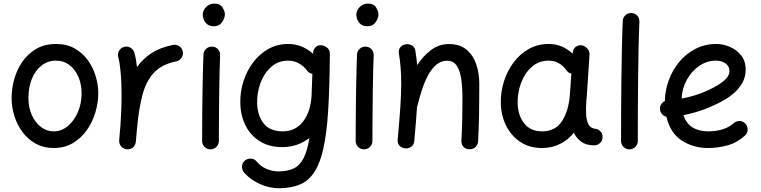

<svg xmlns="http://www.w3.org/2000/svg" viewBox="-20 -777 4194 1058"><path d="M289.1 -534.7Q347.7 -534.7 391.1 -510.3Q434.6 -485.8 463.6 -445.8Q492.7 -405.8 507.1 -357.9Q521.5 -310.1 521.5 -262.7Q521.5 -210.9 505.6 -157.7Q489.7 -104.5 458.5 -60.1Q427.2 -15.6 381.6 11.5Q335.9 38.6 275.9 38.6Q220.7 38.6 177.5 14.9Q134.3 -8.8 104.5 -48.6Q74.7 -88.4 59.3 -137.5Q43.9 -186.5 43.9 -237.3Q43.9 -289.6 58.8 -342Q73.7 -394.5 104 -438Q134.3 -481.4 180.4 -508.1Q226.6 -534.7 289.1 -534.7ZM289.1 -442.9Q242.7 -442.9 208.3 -415.5Q173.8 -388.2 155.3 -341.6Q136.7 -294.9 136.7 -237.3Q136.7 -184.1 155.5 -142.6Q174.3 -101.1 205.8 -77.1Q237.3 -53.2 275.9 -53.2Q318.4 -53.2 353.3 -82Q388.2 -110.8 408.9 -158.7Q429.7 -206.5 429.7 -262.7Q429.7 -312 412.1 -353Q394.5 -394 362.8 -418.5Q331.1 -442.9 289.1 -442.9Z M678.2 45.9Q671.4 44.9 665 42Q642.1 32.2 637.2 8.3Q637.2 7.8 637.2 7.3Q637.2 6.8 637.2 6.3Q636.2 1 636.7 -4.9Q636.7 -6.3 637.2 -7.8Q638.7 -26.9 640.1 -45.9Q641.6 -64.9 643.6 -83.5Q646.5 -125 648.2 -170.2Q649.9 -215.3 649.9 -259.8Q649.9 -322.3 645 -377.2Q640.1 -432.1 631.8 -460.9Q626.5 -479 635.7 -496.1Q645 -513.2 663.1 -518.6Q681.2 -523.9 698 -514.6Q714.8 -505.4 720.2 -487.3Q725.1 -470.2 728.8 -450.2Q732.4 -430.2 734.9 -407.7Q766.6 -452.6 814.7 -484.1Q862.8 -515.6 933.1 -529.3Q951.7 -533.2 967.8 -522.2Q983.9 -511.2 987.3 -492.7Q991.2 -474.6 980.2 -458.5Q969.2 -442.4 950.7 -438.5Q870.6 -422.9 827.4 -375.5Q784.2 -328.1 764.6 -252.7Q745.1 -177.2 735.8 -78.1Q732.4 -33.2 728.5 4.4Q728 10.3 725.6 16.1Q725.6 16.1 725.6 16.6Q725.1 17.1 725.1 17.6Q715.8 40.5 691.4 45.4Q690.4 45.4 689.9 45.4Q689.9 45.4 689.5 45.4Q684.1 46.4 678.2 45.9Z M1097.2 -694.8Q1097.2 -718.8 1115.7 -738Q1134.3 -757.3 1161.1 -757.3Q1192.9 -757.3 1206.1 -736.1Q1219.2 -714.8 1219.2 -698.2Q1219.2 -677.2 1203.6 -654.8Q1188 -632.3 1158.7 -632.3Q1135.3 -632.3 1121.8 -643.3Q1108.4 -654.3 1102.8 -669.2Q1097.2 -684.1 1097.2 -694.8ZM1149.4 -520Q1168.5 -519.5 1181.2 -505.4Q1193.8 -491.2 1192.9 -472.2Q1191.4 -438.5 1190.2 -390.1Q1189 -341.8 1188.2 -286.9Q1187.5 -231.9 1187 -177.7Q1186.5 -123.5 1186.3 -77.1Q1186 -30.8 1186 0Q1186 19 1172.4 32.5Q1158.7 45.9 1139.6 45.9Q1120.6 45.9 1107.2 32.5Q1093.8 19 1093.8 0Q1093.8 -30.8 1094 -77.4Q1094.2 -124 1094.7 -178.5Q1095.2 -232.9 1096.2 -288.1Q1097.2 -343.3 1098.4 -392.3Q1099.6 -441.4 1101.1 -476.6Q1102.1 -495.6 1116.2 -508.3Q1130.4 -521 1149.4 -520Z M1746.1 -527.8H1748Q1751 -527.8 1753.9 -527.3Q1760.7 -526.4 1767.6 -523.4Q1795.4 -511.2 1797.4 -485.4Q1798.3 -480.5 1797.9 -475.6L1797.4 -456.5Q1795.9 -287.1 1788.1 -164.6Q1780.3 -42 1762.2 40Q1744.1 122.1 1712.6 170.4Q1681.2 218.8 1632.8 239.5Q1584.5 260.3 1516.1 260.3Q1467.3 260.3 1415.5 238.5Q1363.8 216.8 1326.2 175.3Q1313.5 161.1 1313.5 141.8Q1313.5 122.6 1327.1 109.9Q1341.3 96.7 1361.1 96.9Q1380.9 97.2 1392.6 111.3Q1417.5 141.1 1450.2 154.3Q1482.9 167.5 1513.2 167.5Q1563.5 167.5 1597.4 151.6Q1631.3 135.7 1652.3 95.7Q1673.3 55.7 1685.1 -17.1Q1654.3 7.3 1616.5 20.5Q1578.6 33.7 1534.7 33.7Q1463.9 33.7 1412.6 2Q1361.3 -29.8 1333.5 -84.5Q1305.7 -139.2 1304.2 -208.5Q1302.7 -270 1321.3 -328.4Q1339.8 -386.7 1374.8 -433.1Q1409.7 -479.5 1458.7 -507.1Q1507.8 -534.7 1567.9 -534.7Q1606.9 -534.7 1641.4 -520.8Q1675.8 -506.8 1705.1 -481L1705.6 -487.8Q1706.5 -504.9 1718.8 -516.1Q1730 -528.3 1746.1 -527.8ZM1537.6 -53.2Q1609.9 -53.2 1652.1 -109.9Q1694.3 -166.5 1697.3 -259.8L1701.2 -370.1Q1680.2 -374 1669.4 -391.6Q1652.8 -413.6 1626.2 -428.2Q1599.6 -442.9 1567.4 -442.9Q1513.7 -442.9 1474.9 -408.7Q1436 -374.5 1415.8 -320.6Q1395.5 -266.6 1397 -207Q1398.9 -139.2 1433.3 -96.2Q1467.8 -53.2 1537.6 -53.2Z M1943.4 -694.8Q1943.4 -718.8 1961.9 -738Q1980.5 -757.3 2007.3 -757.3Q2039.1 -757.3 2052.2 -736.1Q2065.4 -714.8 2065.4 -698.2Q2065.4 -677.2 2049.8 -654.8Q2034.2 -632.3 2004.9 -632.3Q1981.4 -632.3 1968 -643.3Q1954.6 -654.3 1949 -669.2Q1943.4 -684.1 1943.4 -694.8ZM1995.6 -520Q2014.6 -519.5 2027.3 -505.4Q2040 -491.2 2039.1 -472.2Q2037.6 -438.5 2036.4 -390.1Q2035.2 -341.8 2034.4 -286.9Q2033.7 -231.9 2033.2 -177.7Q2032.7 -123.5 2032.5 -77.1Q2032.2 -30.8 2032.2 0Q2032.2 19 2018.6 32.5Q2004.9 45.9 1985.8 45.9Q1966.8 45.9 1953.4 32.5Q1939.9 19 1939.9 0Q1939.9 -30.8 1940.2 -77.4Q1940.4 -124 1940.9 -178.5Q1941.4 -232.9 1942.4 -288.1Q1943.4 -343.3 1944.6 -392.3Q1945.8 -441.4 1947.3 -476.6Q1948.2 -495.6 1962.4 -508.3Q1976.6 -521 1995.6 -520Z M2171.4 -8.3Q2181.2 -112.8 2186 -186.3Q2190.9 -259.8 2190.9 -315.9Q2190.9 -363.3 2187.7 -402.6Q2184.6 -441.9 2178.2 -481.9Q2174.8 -502.9 2185.5 -515.9Q2196.3 -528.8 2211.9 -532.2Q2230 -536.6 2247.8 -527.8Q2265.6 -519 2269 -496.1Q2275.4 -456.5 2278.8 -418Q2311 -467.8 2354.7 -501Q2398.4 -534.2 2454.6 -534.2Q2512.7 -534.2 2549.6 -504.2Q2586.4 -474.1 2603.8 -424.3Q2621.1 -374.5 2621.1 -314.9Q2621.1 -238.3 2620.1 -159.9Q2619.1 -81.5 2614.7 0.5Q2614.3 17.6 2601.8 31.5Q2589.4 45.4 2567.9 45.4Q2545.4 45.4 2533.4 31.7Q2521.5 18.1 2522.5 0Q2525.9 -65.4 2527.1 -122.8Q2528.3 -180.2 2528.3 -236.3Q2528.3 -297.4 2521.2 -343.8Q2514.2 -390.1 2495.8 -416.3Q2477.5 -442.4 2443.8 -442.4Q2410.2 -442.4 2384 -420.2Q2357.9 -397.9 2338.1 -360.8Q2318.4 -323.7 2304 -278.8Q2289.6 -233.9 2278.8 -188.5Q2278.3 -187 2277.8 -185.5Q2275.4 -146 2271.5 -99.9Q2267.6 -53.7 2262.7 0.5Q2260.7 22.5 2244.9 32.5Q2229 42.5 2211.4 40.5Q2194.8 38.6 2182.1 26.4Q2169.4 14.2 2171.4 -8.3Z M3254.4 23.9Q3211.9 23.9 3184.6 5.1Q3157.2 -13.7 3142.1 -45.4Q3110.4 -6.3 3066.2 16.1Q3022 38.6 2966.3 38.6Q2898.4 38.6 2848.1 5.6Q2797.9 -27.3 2769.5 -83.3Q2741.2 -139.2 2739.7 -208.5Q2738.3 -269.5 2756.6 -327.6Q2774.9 -385.7 2809.8 -432.6Q2844.7 -479.5 2893.8 -507.1Q2942.9 -534.7 3003.4 -534.7Q3042.5 -534.7 3075.2 -520.8Q3107.9 -506.8 3135.7 -481.4L3136.2 -487.8Q3137.2 -506.3 3151.6 -518.1Q3166 -529.8 3184.6 -527.3Q3203.6 -524.9 3216.6 -509.5Q3229.5 -494.1 3228.5 -475.6L3213.4 -247.1Q3212.4 -233.9 3210.9 -221.2Q3209.5 -201.7 3209.2 -180.2Q3209 -158.7 3210 -143.6Q3211.9 -113.8 3222.7 -91.6Q3233.4 -69.3 3267.6 -65.9Q3279.3 -62.5 3289.8 -52.2Q3300.3 -42 3300.3 -22Q3300.8 -2.9 3287.1 10.5Q3273.4 23.9 3254.4 23.9ZM2967.3 -53.2Q3041.5 -53.2 3078.1 -111.3Q3114.7 -169.4 3120.6 -259.8L3128.4 -371.1Q3109.4 -376 3100.1 -391.6Q3083.5 -414.6 3059.1 -428.7Q3034.7 -442.9 3002.9 -442.9Q2948.7 -442.9 2909.9 -408.2Q2871.1 -373.5 2851.1 -319.6Q2831.1 -265.6 2832.5 -207Q2834.5 -139.2 2869.1 -96.2Q2903.8 -53.2 2967.3 -53.2Z M3460 -705.1Q3479 -704.6 3491.7 -690.4Q3504.4 -676.3 3503.4 -657.2Q3500.5 -595.2 3498.8 -512.5Q3497.1 -429.7 3496.1 -338.6Q3495.1 -247.6 3494.9 -159.9Q3494.6 -72.3 3494.6 0Q3494.6 19 3481 32.5Q3467.3 45.9 3448.2 45.9Q3429.2 45.9 3415.8 32.5Q3402.3 19 3402.3 0Q3402.3 -72.3 3402.6 -160.2Q3402.8 -248 3404.1 -339.4Q3405.3 -430.7 3407 -514.4Q3408.7 -598.1 3411.6 -661.6Q3412.6 -680.7 3426.8 -693.4Q3440.9 -706.1 3460 -705.1Z M4085 -29.8Q4040.5 10.3 3987.5 24.4Q3934.6 38.6 3882.3 38.6Q3800.3 38.6 3736.8 -2.7Q3673.3 -43.9 3652.3 -133.3Q3638.2 -137.2 3627.9 -148.4Q3617.7 -159.7 3616.7 -175.3Q3615.7 -189.9 3623.3 -202.1Q3630.9 -214.4 3643.6 -219.7Q3644.5 -277.8 3664.8 -334Q3685.1 -390.1 3722.4 -435.3Q3759.8 -480.5 3811.8 -507.6Q3863.8 -534.7 3927.7 -534.7Q3964.8 -534.7 4002 -518.8Q4039.1 -502.9 4064 -471.7Q4088.9 -440.4 4088.9 -393.1Q4088.9 -351.6 4069.8 -319.3Q4050.8 -287.1 4025.9 -265.4Q4001 -243.7 3982.9 -232.9Q3927.2 -200.2 3867.9 -177.2Q3808.6 -154.3 3746.1 -142.6Q3761.2 -96.7 3796.1 -75Q3831.1 -53.2 3882.3 -53.2Q3925.3 -53.2 3961.4 -64.2Q3997.6 -75.2 4022.9 -98.1Q4037.1 -110.8 4056.4 -110.1Q4075.7 -109.4 4087.9 -95.2Q4100.6 -81.1 4099.9 -61.8Q4099.1 -42.5 4085 -29.8ZM3925.3 -442.9Q3875.5 -442.9 3833.5 -414.3Q3791.5 -385.7 3765.1 -338.1Q3738.8 -290.5 3735.8 -233.9Q3844.7 -253.9 3932.6 -306.2Q3963.4 -324.7 3981.4 -344Q3999.5 -363.3 3999.5 -386.2Q3999.5 -412.1 3978 -427.5Q3956.5 -442.9 3925.3 -442.9Z"/></svg>

Font: Mikhak Medium
Style: Regular
Weight: 500
Designer: Amin Abedi
Version: Version 3.3